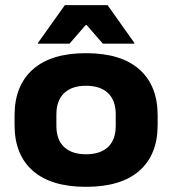

<svg xmlns="http://www.w3.org/2000/svg" viewBox="-20 -710 669 746"><path d="M314.1 15.9Q178.3 15.9 107.4 -46.6Q36.6 -109 36.6 -223.9V-262.1Q36.6 -377.3 107.7 -440.4Q178.8 -503.4 314.1 -503.4Q450.3 -503.4 521.4 -440.4Q592.5 -377.3 592.5 -262.1V-223.9Q592.5 -109 521.6 -46.6Q450.7 15.9 314.1 15.9ZM314.1 -110.6Q369.6 -110.6 399.6 -138.8Q429.7 -167.1 429.7 -220.9V-265.5Q429.7 -319.3 399.9 -348.1Q370.1 -376.8 314.1 -376.8Q259.2 -376.8 229.1 -348.1Q199.1 -319.3 199.1 -265.5V-220.9Q199.1 -167.1 229.1 -138.8Q259.2 -110.6 314.1 -110.6ZM231.9 -690H398L502.2 -543.1V-540.4H379.4L317 -612.4H312.6L250.2 -540.4H127.4V-543.1Z"/></svg>

Font: Anek Gurmukhi Medium SemiExpanded
Style: Regular
Weight: 500
Width: 6
Version: Version 1.003